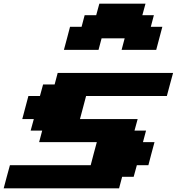

<svg xmlns="http://www.w3.org/2000/svg" viewBox="-20 -1020 957 1040"><path d="M0 0H625L641.6 -62.5H704.1L721.2 -125H783.7Q789.1 -145.5 800 -187.3Q811 -229 816.9 -250H754.4L771 -312.5H708.5L725.6 -375H413.1Q418.5 -395.5 429.7 -437.3Q440.9 -479 446.3 -500H883.8Q889.2 -520.5 900.4 -562.3Q911.6 -604 917.5 -625H292.5L275.9 -562.5H213.4L196.3 -500H133.8Q128.4 -479 117.2 -437.5Q106 -396 100.6 -375H163.1L146 -312.5H208.5L191.9 -250H504.4Q498.5 -229 487.5 -187.3Q476.6 -145.5 471.2 -125H33.7Q27.8 -104 16.6 -62.5Q5.4 -21 0 0ZM638.7 -750H826.2Q831.5 -770.5 842.8 -812.5Q854 -854.5 859.4 -875H796.9L813.5 -937.5H751L768.1 -1000H518.1L501 -937.5H438.5L421.9 -875H359.4Q354 -854 343 -812.5Q332 -771 326.2 -750H513.7L530.3 -812.5H655.3Z"/></svg>

Font: Faithful 32x
Style: BoldOblique
Weight: 400
Foundry: Faithful Resource Pack
Version: Version 1.0; January 27, 2023